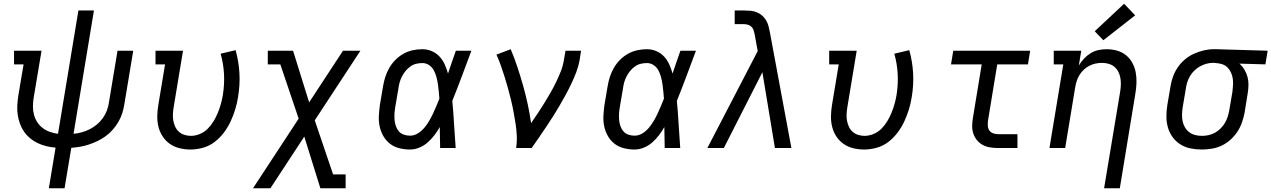

<svg xmlns="http://www.w3.org/2000/svg" viewBox="-20 -791 6794 1026"><path d="M241 215 277 -2Q252 -4 227.5 -10Q203 -16 181 -26.5Q159 -37 140.5 -52.5Q122 -68 108.5 -87.5Q95 -107 86.5 -130.5Q78 -154 74.5 -178.5Q71 -203 72.5 -229Q74 -255 78 -281L106 -447H55V-520H202L160 -269Q156 -246 156 -222.5Q156 -199 161.5 -178Q167 -157 179 -138.5Q191 -120 208 -107Q225 -94 246 -86.5Q267 -79 290 -76L399 -735H482L373 -76Q395 -78 417 -84Q439 -90 459.5 -100.5Q480 -111 498 -126Q516 -141 529.5 -160Q543 -179 551 -200Q559 -221 562 -243L608 -520H692L644 -231Q640 -207 632.5 -184Q625 -161 612.5 -139.5Q600 -118 583 -98.5Q566 -79 545.5 -64Q525 -49 502.5 -38Q480 -27 456 -19Q432 -11 408.5 -7Q385 -3 361 -1L325 215Z M998 8Q968 8 939.5 1Q911 -6 888 -22Q865 -38 849.5 -61.5Q834 -85 827 -112.5Q820 -140 820.5 -170Q821 -200 826 -230L862 -447H811V-520H958L908 -218Q905 -200 904 -182Q903 -164 906 -147Q909 -130 916 -114.5Q923 -99 935.5 -87.5Q948 -76 965 -70.5Q982 -65 1000 -65Q1024 -65 1048 -75Q1072 -85 1090 -103Q1108 -121 1121.5 -143.5Q1135 -166 1144.5 -189.5Q1154 -213 1160.5 -236.5Q1167 -260 1171 -284Q1180 -341 1177 -396Q1174 -451 1159 -504L1239 -523Q1256 -462 1259.5 -399.5Q1263 -337 1252 -272Q1247 -239 1237 -206.5Q1227 -174 1212.5 -142.5Q1198 -111 1176.5 -82.5Q1155 -54 1127 -32.5Q1099 -11 1065 -1.5Q1031 8 998 8Z M1332 215 1576 -157 1478 -447H1411V-520H1546L1632 -244L1813 -520H1906L1662 -148L1760 141H1827V215H1692L1606 -61L1425 215Z M2171 8Q2142 8 2114 1Q2086 -6 2064.5 -22.5Q2043 -39 2029 -63Q2015 -87 2009 -114.5Q2003 -142 2004.5 -171.5Q2006 -201 2010 -230L2027 -330Q2031 -355 2039 -380Q2047 -405 2060.5 -428.5Q2074 -452 2093.5 -471.5Q2113 -491 2136.5 -504Q2160 -517 2185.5 -522.5Q2211 -528 2237 -528Q2264 -528 2288 -517.5Q2312 -507 2329 -488.5Q2346 -470 2356.5 -446.5Q2367 -423 2374 -398Q2384 -428 2394.5 -458.5Q2405 -489 2416 -520H2499Q2474 -453 2449 -386Q2424 -319 2397 -252Q2403 -189 2406.5 -126Q2410 -63 2415 0H2332Q2331 -28 2331 -56Q2331 -84 2330 -112Q2317 -89 2301 -68Q2285 -47 2265 -29.5Q2245 -12 2220.5 -2Q2196 8 2171 8ZM2171 -66Q2193 -66 2212.5 -78Q2232 -90 2246.5 -107Q2261 -124 2272.5 -143.5Q2284 -163 2293.5 -183Q2303 -203 2311.5 -223.5Q2320 -244 2328 -264Q2326 -284 2324.5 -303.5Q2323 -323 2320 -342Q2317 -361 2312 -380Q2307 -399 2298 -415.5Q2289 -432 2273 -443Q2257 -454 2237 -454Q2220 -454 2203.5 -450Q2187 -446 2172.5 -435.5Q2158 -425 2147 -411.5Q2136 -398 2128 -382.5Q2120 -367 2115.5 -350.5Q2111 -334 2109 -318L2092 -218Q2089 -201 2088 -183.5Q2087 -166 2088.5 -149.5Q2090 -133 2095.5 -117Q2101 -101 2111.5 -89Q2122 -77 2138 -71.5Q2154 -66 2171 -66Z M2738 0Q2743 -33 2741.5 -66Q2740 -99 2735 -131Q2730 -163 2724 -195Q2718 -227 2710.5 -258Q2703 -289 2694.5 -319.5Q2686 -350 2676.5 -380.5Q2667 -411 2656.5 -440.5Q2646 -470 2633 -499L2709 -528Q2729 -481 2745 -432.5Q2761 -384 2775 -334.5Q2789 -285 2800 -234.5Q2811 -184 2818 -133Q2836 -159 2854 -186Q2872 -213 2888.5 -240Q2905 -267 2921 -294.5Q2937 -322 2951 -351Q2965 -380 2976.5 -409Q2988 -438 2993 -468L3002 -520H3085L3077 -468Q3071 -436 3059.5 -405.5Q3048 -375 3033.5 -344.5Q3019 -314 3003 -284.5Q2987 -255 2970 -226Q2953 -197 2935 -168.5Q2917 -140 2898 -112Q2879 -84 2860 -56Q2841 -28 2821 0Z M3371 8Q3342 8 3314 1Q3286 -6 3264.5 -22.5Q3243 -39 3229 -63Q3215 -87 3209 -114.5Q3203 -142 3204.5 -171.5Q3206 -201 3210 -230L3227 -330Q3231 -355 3239 -380Q3247 -405 3260.5 -428.5Q3274 -452 3293.5 -471.5Q3313 -491 3336.5 -504Q3360 -517 3385.5 -522.5Q3411 -528 3437 -528Q3464 -528 3488 -517.5Q3512 -507 3529 -488.5Q3546 -470 3556.5 -446.5Q3567 -423 3574 -398Q3584 -428 3594.5 -458.5Q3605 -489 3616 -520H3699Q3674 -453 3649 -386Q3624 -319 3597 -252Q3603 -189 3606.5 -126Q3610 -63 3615 0H3532Q3531 -28 3531 -56Q3531 -84 3530 -112Q3517 -89 3501 -68Q3485 -47 3465 -29.5Q3445 -12 3420.5 -2Q3396 8 3371 8ZM3371 -66Q3393 -66 3412.5 -78Q3432 -90 3446.5 -107Q3461 -124 3472.5 -143.5Q3484 -163 3493.5 -183Q3503 -203 3511.5 -223.5Q3520 -244 3528 -264Q3526 -284 3524.5 -303.5Q3523 -323 3520 -342Q3517 -361 3512 -380Q3507 -399 3498 -415.5Q3489 -432 3473 -443Q3457 -454 3437 -454Q3420 -454 3403.5 -450Q3387 -446 3372.5 -435.5Q3358 -425 3347 -411.5Q3336 -398 3328 -382.5Q3320 -367 3315.5 -350.5Q3311 -334 3309 -318L3292 -218Q3289 -201 3288 -183.5Q3287 -166 3288.5 -149.5Q3290 -133 3295.5 -117Q3301 -101 3311.5 -89Q3322 -77 3338 -71.5Q3354 -66 3371 -66Z M3760 0 4029 -518 4013 -606Q4013 -606 4013 -606Q4013 -606 4013 -606Q4011 -617 4007.5 -628Q4004 -639 3996.5 -647Q3989 -655 3978 -658.5Q3967 -662 3955 -662H3906V-735H3955Q3973 -735 3990.5 -733.5Q4008 -732 4024 -725.5Q4040 -719 4052.5 -708Q4065 -697 4073.5 -683Q4082 -669 4086.5 -652.5Q4091 -636 4094 -619L4209 0H4121L4054 -405L3848 0Z M4598 8Q4568 8 4539.5 1Q4511 -6 4488 -22Q4465 -38 4449.5 -61.5Q4434 -85 4427 -112.5Q4420 -140 4420.5 -170Q4421 -200 4426 -230L4462 -447H4411V-520H4558L4508 -218Q4505 -200 4504 -182Q4503 -164 4506 -147Q4509 -130 4516 -114.5Q4523 -99 4535.5 -87.5Q4548 -76 4565 -70.5Q4582 -65 4600 -65Q4624 -65 4648 -75Q4672 -85 4690 -103Q4708 -121 4721.5 -143.5Q4735 -166 4744.5 -189.5Q4754 -213 4760.5 -236.5Q4767 -260 4771 -284Q4780 -341 4777 -396Q4774 -451 4759 -504L4839 -523Q4856 -462 4859.5 -399.5Q4863 -337 4852 -272Q4847 -239 4837 -206.5Q4827 -174 4812.5 -142.5Q4798 -111 4776.5 -82.5Q4755 -54 4727 -32.5Q4699 -11 4665 -1.5Q4631 8 4598 8Z M5313 0Q5291 0 5270 -3.5Q5249 -7 5231.5 -16.5Q5214 -26 5201 -41.5Q5188 -57 5181.5 -76.5Q5175 -96 5175 -117.5Q5175 -139 5179 -161L5226 -447H5062L5074 -520H5485L5473 -447H5309L5260 -149Q5258 -135 5258.5 -120.5Q5259 -106 5266 -95Q5273 -84 5286 -79Q5299 -74 5313 -74H5417V0Z M5880 215 5966 -302Q5969 -321 5969.5 -339Q5970 -357 5967 -374.5Q5964 -392 5956 -407.5Q5948 -423 5935 -434Q5922 -445 5904.5 -450Q5887 -455 5869 -455Q5852 -455 5835 -451.5Q5818 -448 5802 -440Q5786 -432 5772.5 -419.5Q5759 -407 5749.5 -392Q5740 -377 5734.5 -360.5Q5729 -344 5726 -327L5672 0H5588L5662 -447H5611V-520H5758L5745 -441Q5757 -461 5773 -478Q5789 -495 5808.5 -507Q5828 -519 5850 -523.5Q5872 -528 5894 -528Q5922 -528 5949 -520.5Q5976 -513 5997 -496Q6018 -479 6031 -455Q6044 -431 6049 -404Q6054 -377 6053 -348Q6052 -319 6047 -290L5964 215ZM5876 -576 5830 -624 5987 -771 6046 -709Z M6402 8Q6371 8 6341.5 2Q6312 -4 6287.5 -19.5Q6263 -35 6246 -58.5Q6229 -82 6221 -110Q6213 -138 6213 -168.5Q6213 -199 6218 -230L6235 -330Q6239 -356 6248.5 -382Q6258 -408 6274 -431.5Q6290 -455 6312 -473.5Q6334 -492 6359.5 -503.5Q6385 -515 6412 -521.5Q6439 -528 6465 -528Q6469 -528 6473 -528Q6477 -528 6481 -528L6754 -520L6742 -447L6603 -451Q6619 -437 6630 -418.5Q6641 -400 6646.5 -379.5Q6652 -359 6651.5 -336Q6651 -313 6647 -290L6631 -190Q6626 -164 6617 -137.5Q6608 -111 6592.5 -87.5Q6577 -64 6555.5 -44.5Q6534 -25 6508.5 -13Q6483 -1 6455.5 3.5Q6428 8 6402 8ZM6403 -65Q6421 -65 6439 -69Q6457 -73 6473 -82Q6489 -91 6502.5 -104.5Q6516 -118 6525.5 -134Q6535 -150 6540.5 -167.5Q6546 -185 6549 -202L6566 -302Q6568 -320 6569 -337.5Q6570 -355 6567.5 -371.5Q6565 -388 6558 -403.5Q6551 -419 6539.5 -430.5Q6528 -442 6512 -447.5Q6496 -453 6478 -454L6469 -455Q6467 -455 6464.5 -455Q6462 -455 6460 -455Q6443 -455 6425.5 -450Q6408 -445 6392 -436Q6376 -427 6362.5 -414Q6349 -401 6339.5 -385Q6330 -369 6324.5 -352Q6319 -335 6317 -318L6300 -218Q6297 -199 6296.5 -180Q6296 -161 6299.5 -143.5Q6303 -126 6312 -110.5Q6321 -95 6335 -84.5Q6349 -74 6366.5 -69.5Q6384 -65 6403 -65Z"/></svg>

Font: Iosevka Etoile Oblique
Style: Regular
Weight: 400
Italic angle: -9°
Designer: Belleve Invis
Foundry: Belleve Invis
Version: Version 15.5.2; ttfautohint (v1.8.4)